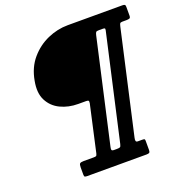

<svg xmlns="http://www.w3.org/2000/svg" viewBox="-156 -882 1094 1164"><g transform="rotate(-20 391.0 -300.0)"><path d="M106 -502.5Q120.5 -583.5 167.5 -638.5Q214.5 -693.5 278.8 -721.8Q343 -750 409.5 -750H761.5Q772 -750 776.8 -747.2Q781.5 -744.5 781.5 -733V-677.5Q781.5 -663 775 -660Q768.5 -657 754 -657H729Q716 -657 712.8 -652Q709.5 -647 706 -631.5L557 29.5Q554 42 555.8 49.5Q557.5 57 569 57H596.5Q606.5 57 610.2 58.8Q614 60.5 614 70.5V129.5Q614 142 609 146Q604 150 591.5 150H208.5Q199 150 193.8 148Q188.5 146 188.5 135V86.5Q188.5 68 194.2 62.5Q200 57 218.5 57H282.5Q294.5 57 299 54.8Q303.5 52.5 306.5 40.5L373.5 -260Q375.5 -273.5 371.8 -276.5Q368 -279.5 356 -279.5H306.5Q244 -279.5 193 -304Q142 -328.5 116.8 -377.8Q91.5 -427 106 -502.5ZM462.5 35.5 615.5 -642.5Q617.5 -653 613.8 -655Q610 -657 599 -657H577Q562.5 -657 558.5 -653Q554.5 -649 551 -634.5L401 31.5Q398 43.5 399.5 50.2Q401 57 415 57H433Q448.5 57 453.8 54Q459 51 462.5 35.5Z"/></g></svg>

Font: Besley* Narrow Heavy
Style: Italic
Weight: 800
Width: 4
Italic angle: -13°
Designer: Owen Earl
Foundry: indestructible type*
Version: Version 3.000; ttfautohint (v1.8.3)